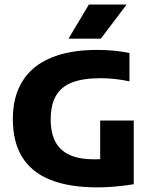

<svg xmlns="http://www.w3.org/2000/svg" viewBox="-20 -824 672 852"><path d="M413 7.5Q287 7.5 203.5 -26Q120 -59.5 78.5 -126.8Q37 -194 37 -296Q37 -395 79.5 -463.5Q122 -532 205.2 -567.2Q288.5 -602.5 411.5 -602.5Q450 -602.5 486.8 -599Q523.5 -595.5 554.5 -588.5V-463Q524 -469.5 491.8 -473.2Q459.5 -477 426.5 -477Q349 -477 300.2 -458.2Q251.5 -439.5 228.2 -399Q205 -358.5 205 -294Q205 -233.5 226.2 -194.2Q247.5 -155 290.2 -136Q333 -117 397.5 -117Q420.5 -117 446.5 -119Q472.5 -121 493 -124L424.5 -68V-289H573.5V-6.5Q533.5 0 492.2 3.8Q451 7.5 413 7.5ZM284 -652.5 374.5 -804H542L427.5 -652.5Z"/></svg>

Font: Encode Sans SC
Style: Bold
Weight: 700
Version: Version 3.002